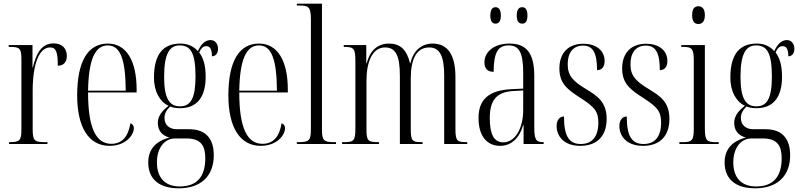

<svg xmlns="http://www.w3.org/2000/svg" viewBox="-20 -780 4334 1040"><path d="M29 0H237V-10H226C165 -10 157 -18 157 -83V-288C157 -438 194 -523 251 -523C284 -523 293 -498 293 -424C325 -424 342 -444 342 -477C342 -516 318 -545 270 -545C204 -545 176 -489 158 -415H156V-536H27V-526H30C89 -526 96 -519 96 -453V-83C96 -18 88 -10 30 -10H29Z M573 10C661 10 705 -48 705 -86C705 -99 698 -109 686 -112C675 -40 641 -1 583 -1C503 -1 457 -80 457 -279H720V-295C720 -450 665 -544 564 -544C458 -544 398 -451 398 -263C398 -90 461 10 573 10ZM661 -289H457C460 -456 494 -534 564 -534C634 -534 660 -453 661 -289Z M948 240C1072 240 1138 170 1138 61C1138 -23 1100 -80 1005 -80H938C898 -80 871 -103 871 -141C871 -162 879 -181 901 -203C918 -196 939 -194 956 -194C1050 -194 1094 -258 1094 -364C1094 -428 1081 -467 1059 -496C1069 -519 1081 -530 1097 -530C1119 -530 1128 -512 1128 -475C1148 -475 1161 -491 1161 -516C1161 -540 1147 -563 1120 -563C1085 -563 1064 -530 1052 -503C1028 -530 996 -544 958 -544C864 -544 814 -487 814 -359C814 -286 845 -229 893 -207C851 -175 835 -146 835 -114C835 -79 852 -47 898 -35C822 -15 783 30 783 100C783 190 842 240 948 240ZM955 -204C896 -204 869 -249 869 -364C869 -492 900 -534 953 -534C1011 -534 1039 -497 1039 -365C1039 -248 1013 -204 955 -204ZM954 230C877 230 830 186 830 99C830 22 871 -30 928 -30H990C1069 -30 1092 10 1092 77C1092 172 1051 230 954 230Z M1392 10C1480 10 1524 -48 1524 -86C1524 -99 1517 -109 1505 -112C1494 -40 1460 -1 1402 -1C1322 -1 1276 -80 1276 -279H1539V-295C1539 -450 1484 -544 1383 -544C1277 -544 1217 -451 1217 -263C1217 -90 1280 10 1392 10ZM1480 -289H1276C1279 -456 1313 -534 1383 -534C1453 -534 1479 -453 1480 -289Z M1588 0H1800V-10H1795C1732 -10 1724 -17 1724 -83V-760H1588V-750H1601C1649 -750 1664 -745 1664 -676V-83C1664 -17 1655 -10 1593 -10H1588Z M1833 0H2033V-10H2031C1971 -10 1965 -17 1965 -85V-341C1965 -442 1995 -523 2066 -523C2123 -523 2146 -479 2146 -369V0H2269V-10H2265C2212 -10 2205 -17 2205 -84V-355C2205 -451 2231 -523 2305 -523C2365 -523 2386 -471 2386 -369V0H2511V-10H2509C2456 -10 2447 -16 2447 -81V-362C2447 -486 2403 -544 2323 -544C2262 -544 2217 -503 2203 -437H2201C2183 -512 2147 -544 2087 -544C2023 -544 1983 -503 1966 -437H1964V-536H1842V-526H1844C1898 -526 1905 -517 1905 -446V-86C1905 -17 1897 -10 1841 -10H1833Z M2809 -652C2826 -652 2837 -664 2837 -696C2837 -728 2826 -741 2809 -741C2790 -741 2779 -728 2779 -696C2779 -664 2790 -652 2809 -652ZM2664 -652C2681 -652 2693 -664 2693 -696C2693 -728 2681 -741 2664 -741C2647 -741 2636 -728 2636 -696C2636 -664 2647 -652 2664 -652ZM2689 10C2748 10 2793 -30 2814 -103H2816V0H2925V-10H2923C2885 -10 2874 -21 2874 -90V-369C2874 -496 2828 -544 2740 -544C2658 -544 2604 -501 2604 -442C2604 -407 2623 -391 2654 -391C2654 -498 2679 -534 2735 -534C2791 -534 2814 -497 2814 -385V-300L2750 -297C2630 -291 2572 -243 2572 -141C2572 -40 2620 10 2689 10ZM2706 -9C2656 -9 2633 -52 2633 -140C2633 -232 2665 -282 2761 -287L2814 -290V-184C2814 -84 2770 -9 2706 -9Z M3123 10C3216 10 3266 -45 3266 -136C3266 -229 3214 -261 3155 -297C3086 -339 3055 -368 3055 -432C3055 -494 3084 -533 3138 -533C3192 -533 3214 -493 3214 -400C3240 -400 3255 -418 3255 -450C3255 -503 3213 -543 3140 -543C3059 -543 3010 -494 3010 -409C3010 -325 3057 -293 3128 -247C3197 -202 3221 -179 3221 -116C3221 -37 3185 0 3126 0C3060 0 3035 -46 3035 -149C3014 -149 2995 -133 2995 -97C2995 -47 3030 10 3123 10Z M3463 10C3556 10 3606 -45 3606 -136C3606 -229 3554 -261 3495 -297C3426 -339 3395 -368 3395 -432C3395 -494 3424 -533 3478 -533C3532 -533 3554 -493 3554 -400C3580 -400 3595 -418 3595 -450C3595 -503 3553 -543 3480 -543C3399 -543 3350 -494 3350 -409C3350 -325 3397 -293 3468 -247C3537 -202 3561 -179 3561 -116C3561 -37 3525 0 3466 0C3400 0 3375 -46 3375 -149C3354 -149 3335 -133 3335 -97C3335 -47 3370 10 3463 10Z M3763 -650C3782 -650 3798 -662 3798 -698C3798 -734 3782 -746 3763 -746C3743 -746 3729 -734 3729 -698C3729 -662 3743 -650 3763 -650ZM3660 0H3873V-10H3861C3808 -10 3798 -18 3798 -85V-536H3670V-526H3679C3729 -526 3738 -516 3738 -450V-85C3738 -18 3729 -10 3675 -10H3660Z M4070 240C4194 240 4260 170 4260 61C4260 -23 4222 -80 4127 -80H4060C4020 -80 3993 -103 3993 -141C3993 -162 4001 -181 4023 -203C4040 -196 4061 -194 4078 -194C4172 -194 4216 -258 4216 -364C4216 -428 4203 -467 4181 -496C4191 -519 4203 -530 4219 -530C4241 -530 4250 -512 4250 -475C4270 -475 4283 -491 4283 -516C4283 -540 4269 -563 4242 -563C4207 -563 4186 -530 4174 -503C4150 -530 4118 -544 4080 -544C3986 -544 3936 -487 3936 -359C3936 -286 3967 -229 4015 -207C3973 -175 3957 -146 3957 -114C3957 -79 3974 -47 4020 -35C3944 -15 3905 30 3905 100C3905 190 3964 240 4070 240ZM4077 -204C4018 -204 3991 -249 3991 -364C3991 -492 4022 -534 4075 -534C4133 -534 4161 -497 4161 -365C4161 -248 4135 -204 4077 -204ZM4076 230C3999 230 3952 186 3952 99C3952 22 3993 -30 4050 -30H4112C4191 -30 4214 10 4214 77C4214 172 4173 230 4076 230Z"/></svg>

Font: Noto Serif Display ExtraCondensed Light
Style: Regular
Weight: 300
Width: 2
Designer: Monotype Design Team
Foundry: Monotype Imaging Inc.
Version: Version 2.009